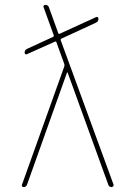

<svg xmlns="http://www.w3.org/2000/svg" viewBox="-20 -760 540 780"><path d="M76.2 0Q72.3 0 69.8 -2.9Q67.4 -5.9 69.3 -9.8L241.2 -490.2Q242.2 -495.1 241.2 -500L209 -588.9Q207 -592.8 203.1 -590.8L89.8 -540Q85.9 -538.1 83 -540Q80.1 -542 80.1 -545.9Q80.1 -556.6 89.8 -561.5L196.3 -610.4Q199.2 -611.3 198.2 -617.2L157.2 -730.5Q155.3 -734.4 157.7 -737.3Q160.2 -740.2 164.1 -740.2Q174.8 -740.2 178.7 -730.5L216.8 -625Q217.8 -621.1 222.7 -623L370.1 -690.4Q373 -692.4 376.5 -690.4Q379.9 -688.5 379.9 -683.6Q379.9 -672.9 370.1 -668L230.5 -603.5Q225.6 -601.6 226.6 -596.7L441.4 -9.8Q442.4 -5.9 439.5 -2.9Q436.5 0 433.6 0Q422.9 0 419.9 -9.8L254.9 -464.8Q254.9 -465.8 253.9 -465.8Q252 -465.8 252 -464.8L89.8 -9.8Q85.9 0 76.2 0Z"/></svg>

Font: Rounded Mgen+ 1m thin
Style: Regular
Weight: 100
Designer: [Source Han Sans]
Ryoko NISHIZUKA  (kana & ideographs); Paul D. Hunt (Latin, Greek & Cyrillic); Wenlong ZHANG  (bopomofo
Version: Version 1.059.20150602